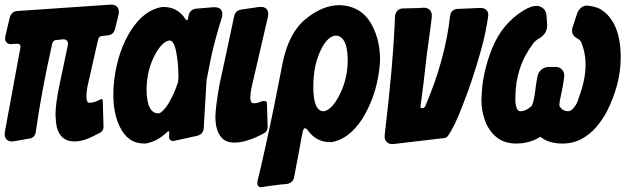

<svg xmlns="http://www.w3.org/2000/svg" viewBox="-21 -605 2684 820"><path d="M0 -43 66 -401Q68 -409 63.5 -414Q59 -419 51 -418L32 -417Q14 -415 6 -424.5Q-2 -434 2 -451L21 -531Q28 -556 53 -558L449 -585Q471 -587 480.5 -574.5Q490 -562 485 -541L470 -480Q463 -456 439 -454L415 -451Q402 -451 398 -436L352 -233Q350 -222 349 -211.5Q348 -201 348 -193Q348 -166 361 -166Q377 -166 392 -173L405 -179Q406 -179 406 -179.5Q406 -180 407 -180Q418 -186 418 -173L421 -68Q423 -47 404 -37Q387 -28 373.5 -21.5Q360 -15 349 -11Q322 -1 298 -1Q226 -1 218 -85L216 -116Q216 -162 234 -247L269 -413Q271 -424 265 -431Q259 -438 247 -437L220 -434Q206 -434 202 -419Q176 -302 159 -208.5Q142 -115 132 -43Q129 -16 103 -13L40 -2Q18 2 7 -9.5Q-4 -21 0 -43Z M595 8Q524 8 490 -65Q463 -121 463 -201Q463 -217 464 -233Q465 -249 467 -266Q483 -390 540 -478Q595 -562 670 -575H679Q737 -575 771 -524Q779 -512 782 -526L785 -540Q787 -552 796 -559.5Q805 -567 816 -568L888 -574Q914 -576 923.5 -562.5Q933 -549 925 -525Q913 -488 902 -447Q892 -410 884.5 -377.5Q877 -345 872 -317L861 -262V-260L849 -57Q847 -32 821 -25L725 -4Q714 -1 707 -6.5Q700 -12 701 -24L702 -37Q702 -50 693 -41Q650 0 600 8ZM658 -121Q675 -126 698 -162Q722 -202 739 -253Q740 -255 740 -259L741 -280Q741 -305 738 -339Q736 -356 733.5 -372Q731 -388 727 -403Q718 -431 704 -432H701Q672 -426 644 -377Q605 -307 605 -221Q605 -186 613 -159Q625 -122 653 -121H658Z M1093 -171Q1103 -175 1110.5 -173.5Q1118 -172 1119 -166L1122 -66Q1124 -45 1105 -35Q1032 4 981 4Q941 4 923 -20Q899 -49 899 -106Q899 -145 916 -242Q934 -324 949.5 -397Q965 -470 979 -536Q984 -559 1008 -564L1084 -575Q1107 -578 1117.5 -566.5Q1128 -555 1123 -532L1053 -230Q1048 -205 1048 -189Q1048 -164 1062 -164Q1078 -164 1093 -171Z M1079 167 1093 109Q1115 13 1132 -67Q1149 -147 1162 -214L1186 -336Q1213 -467 1286 -525Q1357 -583 1430 -583Q1526 -579 1569 -495Q1602 -431 1602 -353Q1602 -332 1599 -309Q1591 -246 1572.5 -194Q1554 -142 1526 -97Q1469 -10 1395 2H1388Q1330 2 1294 -48Q1278 -69 1272 -43L1266 -14Q1263 3 1255.5 44.5Q1248 86 1235 152Q1233 165 1223.5 172.5Q1214 180 1201 181Q1189 182 1177.5 183Q1166 184 1155 186L1137 188L1098 194Q1086 196 1081 188.5Q1076 181 1079 167ZM1364 -130Q1395 -138 1423 -188Q1464 -262 1464 -348Q1464 -384 1456 -413Q1443 -452 1413 -453H1410Q1379 -447 1355 -403Q1317 -333 1317 -235Q1317 -131 1360 -130H1364Z M1622 -29Q1640 -179 1651 -305Q1662 -431 1666 -535Q1667 -550 1676.5 -559.5Q1686 -569 1701 -569Q1722 -570 1743 -570Q1764 -570 1786 -572Q1805 -573 1815 -562Q1825 -551 1823 -532L1818 -490Q1801 -375 1788 -252Q1784 -218 1780.5 -193.5Q1777 -169 1775 -152Q1773 -143 1782 -143Q1790 -143 1795 -151Q1880 -349 1901 -535Q1904 -565 1934 -567L2029 -571Q2046 -572 2056 -562.5Q2066 -553 2064 -536Q2060 -507 2052.5 -469.5Q2045 -432 2032 -386Q1997 -261 1954 -153Q1936 -105 1920.5 -74Q1905 -43 1893 -26Q1886 -15 1873 -15L1661 10Q1641 12 1630.5 1.5Q1620 -9 1622 -29Z M2381 8Q2321 8 2287 -21Q2242 8 2183 8Q2132 8 2099 -19.5Q2066 -47 2050.5 -89.5Q2035 -132 2035 -178L2036 -196Q2039 -295 2081.5 -400Q2124 -505 2216 -561Q2248 -580 2270 -580Q2285 -580 2298 -570Q2311 -560 2313 -539Q2315 -518 2316 -498Q2316 -461 2282 -441Q2263 -430 2256 -419Q2180 -319 2180 -187V-176Q2180 -165 2183 -152Q2188 -130 2201 -130Q2226 -130 2250 -153Q2260 -174 2265 -218Q2268 -245 2274 -277Q2277 -295 2290.5 -307Q2304 -319 2322 -319H2354Q2369 -319 2379 -308Q2389 -297 2389 -281Q2389 -276 2384 -245.5Q2379 -215 2373.5 -192.5Q2368 -170 2368 -156Q2368 -151 2374 -144Q2386 -130 2406 -130Q2419 -130 2432.5 -148.5Q2446 -167 2450 -185Q2480 -264 2480 -330Q2480 -376 2463 -421Q2458 -435 2439 -444Q2422 -456 2422 -474Q2422 -480 2423 -484Q2424 -488 2445 -551Q2460 -581 2485 -581H2489Q2532 -576 2552 -560Q2630 -505 2630 -359Q2630 -245 2569 -125Q2552 -94 2526.5 -63.5Q2501 -33 2464.5 -12.5Q2428 8 2381 8Z"/></svg>

Font: Bangerz
Style: Bold
Weight: 700
Designer: vernon adams
Foundry: Vernon Adams
Version: Version 2.10;February 7, 2025;FontCreator 13.0.0.2683 64-bit